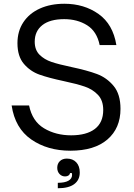

<svg xmlns="http://www.w3.org/2000/svg" viewBox="-20 -793 713 1023"><path d="M42 -231H135Q152 -147 214.5 -109.5Q277 -72 359 -72Q441 -72 485.5 -106Q530 -140 530 -207Q530 -258 502 -287.5Q474 -317 432 -331.5Q390 -346 319 -361Q239 -378 190 -395.5Q141 -413 107 -453Q73 -493 73 -563Q73 -627 104.5 -674.5Q136 -722 192.5 -747.5Q249 -773 323 -773Q428 -773 505 -718.5Q582 -664 600 -553H511Q496 -626 444 -658.5Q392 -691 322 -691Q246 -691 205.5 -659Q165 -627 165 -571Q165 -527 190.5 -501.5Q216 -476 254.5 -463Q293 -450 360 -436Q445 -418 497 -398.5Q549 -379 585.5 -335Q622 -291 622 -213Q622 -110 552.5 -50Q483 10 355 10Q233 10 146.5 -50Q60 -110 42 -231ZM288 181Q325 181 344.5 170Q364 159 364 139Q364 133 363 129H353Q352 137 345 142Q338 147 327 147Q309 147 297 134Q285 121 285 101Q285 79 299 65.5Q313 52 336 52Q368 52 386.5 72Q405 92 405 126Q405 166 375.5 188Q346 210 288 210Z"/></svg>

Font: Open Sauce One
Style: Regular
Weight: 400
Designer: Alfredo Marco Pradil
Foundry: Creative Sauce Fz LLC
Version: Version 1.477